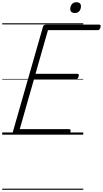

<svg xmlns="http://www.w3.org/2000/svg" viewBox="-20 -1221 933 1741"><path d="M120 0Q105 0 99 -5.5Q93 -11 96 -23L370 -979Q373 -988 379.5 -993Q386 -998 401 -998H879Q889 -998 891.5 -991.5Q894 -985 891 -973Q888 -960 882 -954Q876 -948 866 -948H415L302 -552H681Q691 -552 693.5 -546Q696 -540 693 -528Q689 -514 683 -508Q677 -502 668 -502H288L159 -50H606Q616 -50 619 -44Q622 -38 619 -25Q615 -12 609 -6Q603 0 594 0ZM658 -1103Q640 -1103 628.5 -1112Q617 -1121 617 -1140Q617 -1164 631.5 -1182.5Q646 -1201 673 -1201Q691 -1201 702.5 -1192Q714 -1183 714 -1164Q714 -1139 700 -1121Q686 -1103 658 -1103ZM0 490H735V500H0ZM0 -20H735V0H0ZM0 -505H735V-500H0ZM0 -1010H735V-1000H0Z"/></svg>

Font: Playwrite AU NSW Guides
Style: Regular
Weight: 400
Designer: Veronika Burian, José Scaglione
Foundry: TypeTogether
Version: Version 1.003